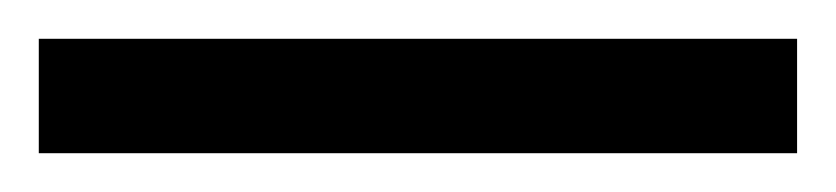

<svg xmlns="http://www.w3.org/2000/svg" viewBox="-25 -839 431 99"><path d="M-5 -760H386V-819H-5Z"/></svg>

Font: Noto Serif Myanmar ExtraCondensed Black
Style: Regular
Weight: 900
Width: 2
Designer: Ben Mitchell and the Monotype Design Team
Foundry: Monotype Imaging Inc.
Version: Version 2.106